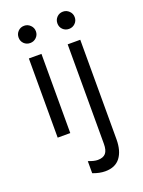

<svg xmlns="http://www.w3.org/2000/svg" viewBox="-170 -732 803 1078"><g transform="rotate(-20 232.0 -193.0)"><path d="M78.6 -473.1H153.8V0H78.6ZM64.5 -603Q64.5 -624.5 79.1 -639.6Q93.8 -654.8 116.2 -654.8Q137.2 -654.8 152.6 -639.6Q168 -624.5 168 -603Q168 -581.5 152.8 -566.7Q137.7 -551.8 116.2 -551.8Q94.2 -551.8 79.3 -566.4Q64.5 -581.1 64.5 -603ZM192.4 253.9V181.6Q226.1 194.8 248 194.8Q280.8 194.8 295.7 177.2Q310.5 159.7 310.5 121.6V-473.1H385.7V121.6Q385.7 190.4 356 229.7Q326.2 269 266.1 269Q231.4 269 192.4 253.9ZM296.4 -603Q296.4 -624.5 311 -639.6Q325.7 -654.8 348.1 -654.8Q369.1 -654.8 384.5 -639.6Q399.9 -624.5 399.9 -603Q399.9 -581.5 384.8 -566.7Q369.6 -551.8 348.1 -551.8Q326.2 -551.8 311.3 -566.4Q296.4 -581.1 296.4 -603Z"/></g></svg>

Font: Glacial Indifference
Style: Regular
Weight: 400
Designer: Alfredo Marco Pradil
Foundry: Alfredo Marco Pradil
Version: Version 1.312